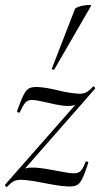

<svg xmlns="http://www.w3.org/2000/svg" viewBox="-27 -743 402 770"><path d="M1 7Q-1 8 -4.5 3.5Q-8 -1 -7 -2L308 -360L302 -349Q289 -331 278 -324.5Q267 -318 246 -318Q225 -318 196.5 -324Q168 -330 142 -336Q116 -342 100 -342Q83 -342 73.5 -330Q64 -318 53 -294Q52 -290 46 -292Q40 -294 42 -299Q58 -344 68.5 -364Q79 -384 91.5 -389.5Q104 -395 125 -394Q160 -392 206 -380.5Q252 -369 291 -367Q307 -367 319 -373Q331 -379 346 -396Q349 -398 352.5 -393.5Q356 -389 354 -387L40 -29L44 -41Q57 -59 69 -65Q81 -71 102 -71Q127 -71 159.5 -65.5Q192 -60 222.5 -54Q253 -48 271 -48Q288 -48 297.5 -58.5Q307 -69 316 -94Q317 -96 322.5 -95Q328 -94 327 -90Q313 -46 302.5 -25.5Q292 -5 280.5 0Q269 5 249 5Q221 4 187.5 -2Q154 -8 120 -14.5Q86 -21 56 -22Q40 -22 28 -16Q16 -10 1 7ZM191 -465Q190 -462 184.5 -464Q179 -466 181 -468L274 -708Q276 -711 286 -715Q296 -719 309 -721Q322 -723 331 -723Q340 -723 338 -719Z"/></svg>

Font: Cormorant
Style: Italic
Weight: 400
Italic angle: -10°
Designer: Christian Thalmann (Catharsis Fonts)
Foundry: Catharsis Fonts
Version: Version 4.000